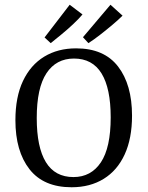

<svg xmlns="http://www.w3.org/2000/svg" viewBox="-20 -782 623 810"><path d="M282 8Q164 8 104.5 -68Q45 -144 45 -275Q45 -373 77 -440.5Q109 -508 166.5 -543Q224 -578 301 -578Q419 -578 478 -501.5Q537 -425 537 -294Q537 -198 506 -130.5Q475 -63 417.5 -27.5Q360 8 282 8ZM292 -535Q217 -535 176 -473Q135 -411 135 -284Q135 -161 173.5 -98Q212 -35 290 -35Q364 -35 405.5 -97Q447 -159 447 -287Q447 -409 408.5 -472Q370 -535 292 -535ZM168 -624 274 -762 328 -721Q312 -702 288.5 -680Q265 -658 239.5 -637Q214 -616 194 -600ZM330 -625 446 -762 497 -716Q480 -699 454.5 -677.5Q429 -656 402 -635Q375 -614 353 -600Z"/></svg>

Font: Yrsa
Style: Regular
Weight: 400
Designer: Anna Giedrys (Yrsa+Rasa design), David Brezina (Yrsa art-direction, Rasa art-direction, design)
Foundry: Rosetta Type Foundry
Version: Version 2.004